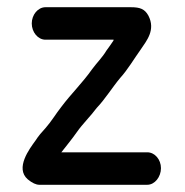

<svg xmlns="http://www.w3.org/2000/svg" viewBox="-20 -502 512 532"><path d="M106 -392H295C294 -391 295 -390 294 -389C288 -380 281 -370 275 -362C263 -342 249 -329 235 -310C209 -273 177 -242 150 -206C135 -187 122 -165 106 -147C95 -135 87 -126 78 -112C62 -90 21 -36 57 -5C69 5 80 10 89 10H388C409 10 426 -12 426 -36C426 -60 409 -80 388 -80H150C164 -98 179 -116 193 -136C209 -159 231 -180 248 -203C271 -227 292 -261 313 -286C334 -309 352 -340 370 -365C386 -389 412 -419 391 -459C381 -477 368 -482 343 -482H106C85 -482 68 -461 68 -437C68 -413 85 -392 106 -392Z"/></svg>

Font: Electronic
Style: Circ
Weight: 900
Version: Version 1.011